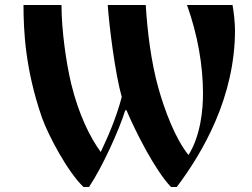

<svg xmlns="http://www.w3.org/2000/svg" viewBox="-20 -732 1010 768"><path d="M74 -712C74 -609 81 -454 148 -261C173 -191 250 -45 314 16H336C391 -66 458 -216 481 -291H486C520 -210 599 -52 664 16H687C791 -122 920 -343 920 -612C920 -637 915 -689 910 -712H728C771 -592 792 -469 792 -358C792 -298 784 -192 734 -112C681 -177 638 -292 613 -382C584 -485 569 -611 563 -712H411C416 -634 440 -439 467 -344C443 -254 411 -184 383 -124C341 -181 295 -273 265 -396C245 -478 226 -611 226 -712Z"/></svg>

Font: Old Standard
Style: Bold
Weight: 700
Designer: Alexey Kryukov <alexios@thessalonica.org.ru>
Version: Version 2.0.2